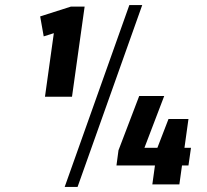

<svg xmlns="http://www.w3.org/2000/svg" viewBox="-20 -730 820 760"><path d="M265 -347H158L198 -634L232 -611L153 -586L139 -665L261 -704H315ZM492 -710H543L287 10H236ZM449 -135 531 -350H630L538 -109L503 -145H736L726 -75H441ZM603 -145 647 -259H726L690 0H583Z"/></svg>

Font: Pathway Extreme Condensed
Style: Bold Italic
Weight: 700
Width: 3
Italic angle: -8°
Version: Version 1.001;gftools[0.9.26]